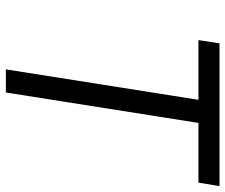

<svg xmlns="http://www.w3.org/2000/svg" viewBox="-77 -693 770 656"><g transform="rotate(90 308.0 -365.0)"><path d="M217 0H296L400 -658H604L616 -730H128L117 -658H321Z"/></g></svg>

Font: JetBrains Mono Light
Style: Italic
Weight: 336
Italic angle: -9°
Monospace: yes
Designer: Philipp Nurullin, Konstantin Bulenkov
Foundry: JetBrains
Version: Version 2.305